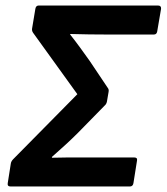

<svg xmlns="http://www.w3.org/2000/svg" viewBox="-20 -675 603 695"><path d="M18 0Q6 0 8 -12L19 -82Q20 -91 28 -99L260 -334L100 -556Q95 -563 96 -571L108 -643Q110 -655 120 -655H552Q564 -655 563 -643L549 -561Q547 -550 537 -550H371Q334 -550 302.5 -550.5Q271 -551 234 -552V-550Q253 -526 270.5 -502Q288 -478 305 -454L370 -357Q375 -351 373 -342L367 -307Q365 -298 359 -293L262 -194Q240 -172 216.5 -150.5Q193 -129 168 -107V-104Q195 -105 224 -105Q253 -105 279 -105H466Q478 -105 476 -94L463 -12Q461 0 450 0Z"/></svg>

Font: Sofia Sans
Style: Bold Italic
Weight: 700
Italic angle: -9°
Designer: Botio Nikoltchev, Ani Petrova
Foundry: lettersoup
Version: Version 4.101; ttfautohint (v1.8.4.7-5d5b)